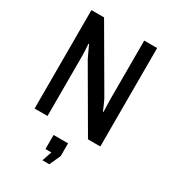

<svg xmlns="http://www.w3.org/2000/svg" viewBox="-221 -799 1034 1159"><g transform="rotate(30 296.0 -219.5)"><path d="M67 0V-686H155L396 -272Q403 -260 412 -240Q421 -220 427.5 -204.5Q434 -189 434 -189L437 -190Q437 -190 437 -206Q437 -222 436 -241.5Q435 -261 435 -270V-686H525V0H439L196 -418Q190 -431 180.5 -450.5Q171 -470 164 -486Q157 -502 157 -502L153 -500Q153 -500 154 -485Q155 -470 156 -451Q157 -432 157 -420V0ZM264 247 287 179H246V81H347V170L312 247Z"/></g></svg>

Font: Archivo Narrow Medium
Style: Regular
Weight: 500
Designer: Hector Gatti
Foundry: Omnibus-Type
Version: Version 3.002